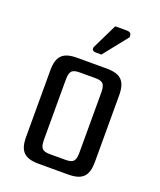

<svg xmlns="http://www.w3.org/2000/svg" viewBox="-132 -783 719 865"><g transform="rotate(20 228.0 -350.0)"><path d="M63 -413V-95C63 -26 89 0 158 0H298C367 0 393 -26 393 -95V-413C393 -482 367 -508 298 -508H158C89 -508 63 -482 63 -413ZM266 -450C307 -450 313 -434 313 -393V-115C313 -74 307 -58 266 -58H190C149 -58 143 -74 143 -115V-393C143 -434 149 -450 190 -450ZM348 -676C348 -694 343 -700 323 -700H270L213 -583C209 -577 205 -559 229 -559H255Z"/></g></svg>

Font: Rationale One
Style: Regular
Weight: 400
Designer: Cyreal (www.cyreal.org)
Foundry: Cyreal (www.cyreal.org)
Version: Version 1.001